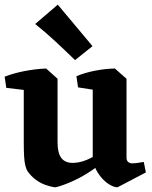

<svg xmlns="http://www.w3.org/2000/svg" viewBox="-20 -788 652 824"><path d="M218 16Q199 14 176 6Q153 -2 132.5 -17.5Q112 -33 97 -55Q92 -65 88.5 -78.5Q85 -92 83.5 -116Q82 -140 82 -179V-448L178 -494L227 -450V-177Q227 -131 243.5 -109.5Q260 -88 296 -89Q332 -90 372 -111Q412 -132 449 -157L459 -125Q421 -89 378 -59.5Q335 -30 293 -11Q251 8 218 16ZM7 -411 0 -459Q39 -474 85.5 -483Q132 -492 178 -494L182 -438L116 -398ZM484 16Q467 15 448 3Q429 -9 413 -28.5Q397 -48 387 -71L378 -80V-448L473 -494L523 -450V-110Q523 -100 529.5 -93.5Q536 -87 548 -87Q559 -87 571 -89Q583 -91 597 -93L606 -48ZM315 -413 308 -461Q344 -476 387.5 -484.5Q431 -493 473 -494L477 -438L412 -398ZM302 -530Q260 -571 218 -610Q176 -649 131 -685L228 -768L377 -590Z"/></svg>

Font: Eczar SemiBold
Style: Regular
Weight: 600
Designer: Vaibhav Singh
Foundry: Rosetta Type Foundry
Version: Version 2.000